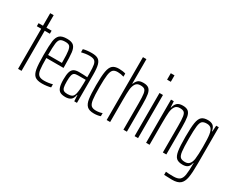

<svg xmlns="http://www.w3.org/2000/svg" viewBox="-115 -1256 2425 1965"><g transform="rotate(30 1098.0 -274.0)"><path d="M69 0V-474H17V-510H69V-658H110V-510H171V-474H110V0Z M467 -241H264Q264 -147 270 -104.5Q276 -62 296 -45Q316 -28 360 -28Q383 -28 410.5 -32Q438 -36 457 -42V-5Q440 0 411.5 4Q383 8 355 8Q297 8 270 -14Q243 -36 233.5 -89.5Q224 -143 224 -254Q224 -368 231 -419Q238 -470 264.5 -494Q291 -518 352 -518Q406 -518 430 -495.5Q454 -473 460.5 -421.5Q467 -370 467 -256ZM264 -277H427V-297Q427 -381 420.5 -419.5Q414 -458 399 -470Q384 -482 351 -482Q310 -482 292.5 -468Q275 -454 269.5 -413Q264 -372 264 -277Z M525 -139Q525 -196 534.5 -227Q544 -258 565.5 -271Q587 -284 627 -284Q675 -284 725 -280V-326Q725 -395 718.5 -426.5Q712 -458 693.5 -470Q675 -482 635 -482Q614 -482 586.5 -478Q559 -474 542 -469V-506Q584 -518 643 -518Q692 -518 717.5 -502.5Q743 -487 754 -448Q765 -409 765 -332V0H733L729 -71H725Q716 -23 691.5 -7.5Q667 8 632 8Q592 8 569.5 -4Q547 -16 536 -47.5Q525 -79 525 -139ZM715 -87Q725 -136 725 -209V-249H634Q605 -249 591 -241Q577 -233 571 -210Q565 -187 565 -139Q565 -93 570.5 -70Q576 -47 591 -38Q606 -29 635 -29Q667 -29 687 -40Q707 -51 715 -87Z M844 -254Q844 -363 854 -418.5Q864 -474 889.5 -496Q915 -518 965 -518Q984 -518 1006 -515Q1028 -512 1043 -507V-470Q1007 -482 970 -482Q932 -482 914.5 -464Q897 -446 890.5 -399.5Q884 -353 884 -256Q884 -155 890.5 -108.5Q897 -62 915 -45Q933 -28 972 -28Q991 -28 1011.5 -31.5Q1032 -35 1045 -41V-4Q1011 8 968 8Q912 8 886 -17Q860 -42 852 -95Q844 -148 844 -254Z M1116 -743H1157V-454H1161Q1171 -482 1190 -500Q1209 -518 1253 -518Q1297 -518 1318.5 -499.5Q1340 -481 1347.5 -440.5Q1355 -400 1355 -322V0H1314V-314Q1314 -389 1308.5 -423Q1303 -457 1288 -469Q1273 -481 1239 -481Q1200 -481 1182.5 -454Q1165 -427 1161 -384.5Q1157 -342 1157 -262V0H1116Z M1445 -667V-743H1489V-667ZM1446 0V-510H1487V0Z M1582 -510H1615L1619 -439H1623Q1630 -475 1651.5 -496.5Q1673 -518 1719 -518Q1763 -518 1784.5 -499.5Q1806 -481 1813.5 -440.5Q1821 -400 1821 -322V0H1780V-314Q1780 -389 1774.5 -423Q1769 -457 1754 -469Q1739 -481 1705 -481Q1666 -481 1648.5 -454Q1631 -427 1627 -384.5Q1623 -342 1623 -262V0H1582Z M1906 192V155Q1938 159 1995 159Q2045 159 2068.5 140.5Q2092 122 2099.5 77.5Q2107 33 2107 -60V-63H2103Q2096 -25 2075 -8.5Q2054 8 2016 8Q1966 8 1942 -13.5Q1918 -35 1909 -89.5Q1900 -144 1900 -255Q1900 -366 1909 -420.5Q1918 -475 1942.5 -496.5Q1967 -518 2016 -518Q2052 -518 2075 -502Q2098 -486 2107 -439H2111L2116 -510H2147V-82Q2147 30 2136.5 87Q2126 144 2095 169.5Q2064 195 2000 195Q1959 195 1906 192ZM2100 -107Q2107 -163 2107 -253Q2107 -357 2100 -399Q2093 -444 2075 -462.5Q2057 -481 2024 -481Q1986 -481 1969 -465.5Q1952 -450 1946 -404.5Q1940 -359 1940 -255Q1940 -151 1946 -105Q1952 -59 1969 -43.5Q1986 -28 2024 -28Q2056 -28 2074 -46.5Q2092 -65 2100 -107Z"/></g></svg>

Font: Saira Ultra Condensed ExLight
Style: Regular
Weight: 200
Width: 1
Designer: Hector Gatti with collaboration of the Omnibus-Type team
Foundry: Omnibus-Type
Version: Version 1.001; ttfautohint (v1.8)